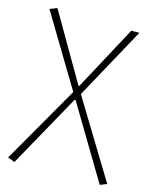

<svg xmlns="http://www.w3.org/2000/svg" viewBox="-113 -615 720 902"><g transform="rotate(15 246.5 -164.5)"><path d="M45 211 243 -145H247L460 211L493 198L264 -178L455 -527H416L247 -213H243L53 -540L18 -526L227 -178L11 198Z"/></g></svg>

Font: Source Han Sans CN ExtraLight
Style: Regular
Weight: 250
Designer: Ryoko NISHIZUKA (kana & ideographs); Paul D. Hunt (Latin, Greek & Cyrillic); Wenlong ZHANG (bopomofo); Sandoll Communica
Foundry: Adobe Systems Incorporated
Version: Version 1.004;PS 1.004;hotconv 16.6.51;makeotf.lib2.5.65220